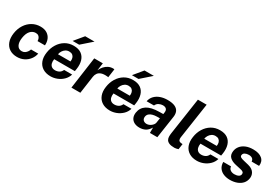

<svg xmlns="http://www.w3.org/2000/svg" viewBox="52 -1718 3887 2702"><g transform="rotate(30 1995.5 -366.5)"><path d="M241.5 10Q171 10 121 -22Q71 -54 48.2 -113.8Q25.5 -173.5 37.5 -256.5Q49.5 -336.5 88.8 -397.5Q128 -458.5 187.8 -492.8Q247.5 -527 320.5 -527Q384.5 -527 426.8 -500.5Q469 -474 488.5 -429Q508 -384 503.5 -328.5H383.5Q383.5 -349 376 -369.2Q368.5 -389.5 351.5 -402.8Q334.5 -416 305.5 -416Q256 -416 219.8 -376.8Q183.5 -337.5 171.5 -257.5Q160.5 -182 184.5 -137.8Q208.5 -93.5 260.5 -93.5Q289.5 -93.5 310.5 -108Q331.5 -122.5 344.8 -142.8Q358 -163 363 -180.5H480Q469.5 -127 436.5 -83.8Q403.5 -40.5 353.5 -15.2Q303.5 10 241.5 10Z M787 10Q712.5 10 660.5 -22.2Q608.5 -54.5 585.8 -113.5Q563 -172.5 575 -252.5Q586 -330 624.2 -392.2Q662.5 -454.5 722.5 -490.8Q782.5 -527 859.5 -527Q937 -527 984.2 -493.8Q1031.5 -460.5 1049.5 -401.2Q1067.5 -342 1056 -264.5L1049.5 -225H713.5Q707 -185.5 715 -156.2Q723 -127 744.8 -111.2Q766.5 -95.5 800 -95.5Q836 -95.5 865.2 -111.5Q894.5 -127.5 910.5 -164H1040.5Q1024 -109 984 -70Q944 -31 892 -10.5Q840 10 787 10ZM725 -312H928Q933 -343 925.5 -369Q918 -395 898 -410Q878 -425 844 -425Q812 -425 786.8 -408.8Q761.5 -392.5 745.5 -366.5Q729.5 -340.5 725 -312ZM809.5 -577.5 930 -723H1081.5L916 -577.5Z M1123.5 0 1196 -517H1335.5L1318.5 -394.5Q1336 -434 1362.5 -463.8Q1389 -493.5 1423.2 -510.2Q1457.5 -527 1497.5 -527Q1504.5 -527 1510.2 -526.2Q1516 -525.5 1518.5 -524L1499 -385Q1495 -387 1489.2 -387.5Q1483.5 -388 1479 -388.5Q1422.5 -393.5 1386.8 -381.2Q1351 -369 1332.2 -343.2Q1313.5 -317.5 1308.5 -283L1268.5 0Z M1751 10Q1676.5 10 1624.5 -22.2Q1572.5 -54.5 1549.8 -113.5Q1527 -172.5 1539 -252.5Q1550 -330 1588.2 -392.2Q1626.5 -454.5 1686.5 -490.8Q1746.5 -527 1823.5 -527Q1901 -527 1948.2 -493.8Q1995.5 -460.5 2013.5 -401.2Q2031.5 -342 2020 -264.5L2013.5 -225H1677.5Q1671 -185.5 1679 -156.2Q1687 -127 1708.8 -111.2Q1730.5 -95.5 1764 -95.5Q1800 -95.5 1829.2 -111.5Q1858.5 -127.5 1874.5 -164H2004.5Q1988 -109 1948 -70Q1908 -31 1856 -10.5Q1804 10 1751 10ZM1689 -312H1892Q1897 -343 1889.5 -369Q1882 -395 1862 -410Q1842 -425 1808 -425Q1776 -425 1750.8 -408.8Q1725.5 -392.5 1709.5 -366.5Q1693.5 -340.5 1689 -312ZM1773.5 -577.5 1894 -723H2045.5L1880 -577.5Z M2231.5 10Q2183 10 2147.2 -8.5Q2111.5 -27 2094.2 -62.2Q2077 -97.5 2084 -148Q2096.5 -233 2165.2 -277.2Q2234 -321.5 2367.5 -323L2429.5 -324L2434 -355Q2439 -391.5 2420 -410.2Q2401 -429 2362.5 -428.5Q2332.5 -428 2301.8 -413Q2271 -398 2255.5 -363H2136Q2146.5 -416.5 2181.5 -453Q2216.5 -489.5 2268.8 -508.2Q2321 -527 2384 -527Q2461 -527 2505 -506.5Q2549 -486 2564.8 -449.2Q2580.5 -412.5 2573.5 -363.5L2519.5 0H2399L2399.5 -87.5Q2365.5 -31.5 2324.5 -10.8Q2283.5 10 2231.5 10ZM2293.5 -86Q2313 -86 2331.8 -93.2Q2350.5 -100.5 2366.2 -112.8Q2382 -125 2393 -140.5Q2404 -156 2406.5 -172.5L2418 -249L2368 -248Q2333.5 -247.5 2302.2 -239.2Q2271 -231 2249.5 -212.5Q2228 -194 2223 -162.5Q2218.5 -126.5 2239 -106.2Q2259.5 -86 2293.5 -86Z M2801 9Q2745 9 2714.2 -4.5Q2683.5 -18 2671 -40.2Q2658.5 -62.5 2658 -89.8Q2657.5 -117 2661.5 -145L2750 -743H2892L2806 -163Q2802 -134.5 2811.2 -116.8Q2820.5 -99 2853 -95L2875.5 -93.5L2862.5 -3.5Q2847 1.5 2831 5.2Q2815 9 2801 9Z M3164 10Q3089.5 10 3037.5 -22.2Q2985.5 -54.5 2962.8 -113.5Q2940 -172.5 2952 -252.5Q2963 -330 3001.2 -392.2Q3039.5 -454.5 3099.5 -490.8Q3159.5 -527 3236.5 -527Q3314 -527 3361.2 -493.8Q3408.5 -460.5 3426.5 -401.2Q3444.5 -342 3433 -264.5L3426.5 -225H3090.5Q3084 -185.5 3092 -156.2Q3100 -127 3121.8 -111.2Q3143.5 -95.5 3177 -95.5Q3213 -95.5 3242.2 -111.5Q3271.5 -127.5 3287.5 -164H3417.5Q3401 -109 3361 -70Q3321 -31 3269 -10.5Q3217 10 3164 10ZM3102 -312H3305Q3310 -343 3302.5 -369Q3295 -395 3275 -410Q3255 -425 3221 -425Q3189 -425 3163.8 -408.8Q3138.5 -392.5 3122.5 -366.5Q3106.5 -340.5 3102 -312Z M3701 10Q3648 10 3601.8 -7.8Q3555.5 -25.5 3526.8 -63.8Q3498 -102 3497 -163H3622.5Q3625 -135.5 3639.8 -119.5Q3654.5 -103.5 3675 -96.8Q3695.5 -90 3714.5 -90Q3755 -90 3781.5 -103.2Q3808 -116.5 3812 -144Q3815 -165 3802 -177.5Q3789 -190 3755.5 -196.5L3670 -215.5Q3604.5 -230 3568.8 -264.8Q3533 -299.5 3541.5 -363.5Q3547.5 -410 3577 -447Q3606.5 -484 3657 -505.5Q3707.5 -527 3777 -527Q3871 -527 3921.2 -485Q3971.5 -443 3961.5 -366.5H3840.5Q3839.5 -396.5 3818.2 -412.8Q3797 -429 3761.5 -429Q3725.5 -429 3699.8 -415.5Q3674 -402 3670.5 -374.5Q3667.5 -354 3685.2 -342.2Q3703 -330.5 3742.5 -322L3821.5 -303Q3862.5 -292.5 3886.8 -274.2Q3911 -256 3922.8 -234.5Q3934.5 -213 3937.2 -191.2Q3940 -169.5 3937 -152Q3930 -100.5 3898 -64.2Q3866 -28 3815 -9Q3764 10 3701 10Z"/></g></svg>

Font: Public Sans Thin
Style: Bold Italic
Weight: 700
Italic angle: -8°
Version: Version 2.001